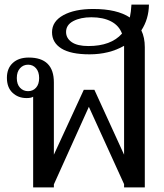

<svg xmlns="http://www.w3.org/2000/svg" viewBox="-20 -814 711 834"><path d="M594 -682Q609 -651 609 -609V0H519V-14L366 -350L214 -13V0H124V-394Q116 -388 95 -388Q59 -388 34.5 -411Q10 -434 10 -476Q10 -517 35.5 -540.5Q61 -564 105 -564Q214 -564 214 -456V-142L344 -424H390L519 -142V-615Q454 -578 369 -578Q287 -578 246.5 -603.5Q206 -629 206 -674Q206 -721 255 -748Q304 -775 385 -775Q488 -775 544 -738Q549 -761 551 -794H627Q626 -731 594 -682ZM510 -668Q497 -703 462.5 -721Q428 -739 377 -739Q330 -739 298.5 -722.5Q267 -706 267 -675Q267 -648 291.5 -631Q316 -614 364 -614Q462 -614 510 -668ZM150 -475Q150 -502 136.5 -517.5Q123 -533 102 -533Q81 -533 67 -517.5Q53 -502 53 -475Q53 -448 67 -433Q81 -418 102 -418Q123 -418 136.5 -433Q150 -448 150 -475Z"/></svg>

Font: Trirong
Style: Regular
Weight: 400
Designer: Katatrad Team
Foundry: CadsonDemak
Version: Version 1.001